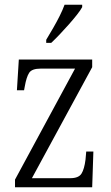

<svg xmlns="http://www.w3.org/2000/svg" viewBox="-20 -786 465 806"><path d="M43 0V-32L295 -498H151Q114 -498 102.5 -480.5Q91 -463 84 -423L81 -407H51L59 -536H367V-504L114 -38H275Q310 -38 322 -57Q334 -76 339 -116L342 -150H372L367 0ZM174 -619Q189 -644 203.5 -669Q218 -694 230.5 -719Q243 -744 251 -766H325V-756Q318 -743 303 -724Q288 -705 269 -683.5Q250 -662 231 -642Q212 -622 195 -606H174Z"/></svg>

Font: Noto Serif Ethiopic Condensed Light
Style: Regular
Weight: 300
Width: 3
Designer: Monotype Design Team
Foundry: Monotype Imaging Inc.
Version: Version 2.102